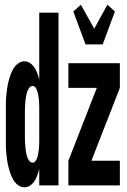

<svg xmlns="http://www.w3.org/2000/svg" viewBox="-20 -789 540 817"><path d="M344 -600 292 -740 324 -769 381 -667 437 -769 469 -740 417 -600ZM84 8Q69 8 56.5 -1.5Q44 -11 36.5 -24Q29 -37 24 -51.5Q19 -66 15.5 -80.5Q12 -95 10 -110Q8 -125 6.5 -140Q5 -155 5 -170Q5 -185 5 -200V-320Q5 -335 5 -350Q5 -365 6.5 -380Q8 -395 10 -410Q12 -425 15.5 -439.5Q19 -454 24 -468.5Q29 -483 36.5 -496Q44 -509 56.5 -518.5Q69 -528 84 -528Q98 -528 109 -520Q120 -512 127.5 -500Q135 -488 139.5 -475.5Q144 -463 147 -449V-735H229V0H147V-71Q144 -57 139.5 -44.5Q135 -32 127.5 -20Q120 -8 109 0Q98 8 84 8ZM271 0V-105L392 -415H271V-520H490V-415L369 -105H490V0ZM119 -97Q126 -97 130.5 -103Q135 -109 137.5 -115.5Q140 -122 141.5 -129Q143 -136 144 -143Q145 -150 145.5 -157.5Q146 -165 146.5 -172Q147 -179 147 -186Q147 -193 147 -200V-320Q147 -327 147 -334Q147 -341 146.5 -348Q146 -355 145.5 -362.5Q145 -370 144 -377Q143 -384 141.5 -391Q140 -398 137.5 -404.5Q135 -411 130.5 -417Q126 -423 119 -423Q111 -423 106 -417Q101 -411 98 -404.5Q95 -398 93.5 -391Q92 -384 90.5 -377Q89 -370 88.5 -363Q88 -356 87.5 -349Q87 -342 86.5 -334.5Q86 -327 86 -320V-200Q86 -193 86.5 -185.5Q87 -178 87.5 -171Q88 -164 88.5 -157Q89 -150 90.5 -143Q92 -136 93.5 -129Q95 -122 98 -115.5Q101 -109 106 -103Q111 -97 119 -97Z"/></svg>

Font: Iosevka SS18 Extrabold
Style: Regular
Weight: 800
Monospace: yes
Designer: Belleve Invis
Foundry: Belleve Invis
Version: Version 25.1.1; ttfautohint (v1.8.4)